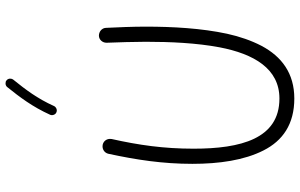

<svg xmlns="http://www.w3.org/2000/svg" viewBox="-216 -856 1091 699"><g transform="rotate(-90 329.5 -506.5)"><path d="M151.9 -678.2C149.9 -678.7 147.9 -678.7 146 -678.7C135.7 -678.7 122.6 -672.4 119.1 -657.2C97.2 -555.2 82.5 -460.4 82.5 -351.6C82.5 -253.9 95.7 -162.6 131.3 -92.8C166.5 -22.9 226.6 19.5 320.3 19.5C412.1 19.5 473.1 -26.4 512.2 -100.1C531.2 -136.7 545.9 -178.7 556.2 -225.6C576.2 -318.8 582 -423.3 582 -521.5C582 -544.4 581.5 -569.3 580.6 -595.7C579.6 -622.1 578.6 -645.5 577.6 -666C577.1 -681.2 564 -691.9 548.8 -691.9C533.7 -691.4 523.4 -678.2 523.4 -664.6V-663.1C524.9 -624 526.9 -563.5 526.9 -521.5C526.9 -431.2 522.5 -336.4 506.8 -252.9C482.9 -127.9 429.2 -34.7 320.3 -34.7C173.8 -34.7 137.7 -175.3 137.7 -347.2C137.7 -456.1 150.9 -547.4 172.9 -645.5C173.3 -647.9 173.3 -649.9 173.3 -651.9C173.3 -662.1 167 -674.8 151.9 -678.2ZM386.2 -1028.3C383.8 -1030.8 380.4 -1031.7 376.5 -1031.7C374.5 -1031.7 367.7 -1032.7 361.8 -1025.4C325.2 -980 290.5 -934.1 261.2 -869.6C260.3 -867.2 259.8 -865.2 259.8 -862.8C259.8 -858.4 261.7 -850.1 270 -846.7C272.5 -845.7 274.4 -845.2 276.9 -845.2C280.8 -845.2 289.1 -847.2 293 -855.5C320.3 -916 352.5 -958.5 389.2 -1003.9C391.6 -1006.8 392.6 -1010.3 392.6 -1014.2C392.6 -1015.6 393.6 -1022.5 386.2 -1028.3Z"/></g></svg>

Font: Mikhak Light
Style: Regular
Weight: 300
Designer: Amin Abedi
Version: Version 3.2